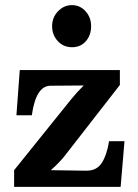

<svg xmlns="http://www.w3.org/2000/svg" viewBox="-20 -728 538 748"><path d="M35 0ZM233 -122Q211 -94 179 -66V-65L314 -63Q356 -62 376 -92.5Q396 -123 405 -178H465L450 0H35V-65L257 -341Q278 -367 306 -395L176 -394Q120 -393 104 -279H44L57 -455H447V-397ZM335 -626Q335 -591 314.5 -567.5Q294 -544 261 -544Q227 -544 205 -568Q183 -592 183 -626Q183 -660 206 -684Q229 -708 260 -708Q292 -708 313.5 -684Q335 -660 335 -626Z"/></svg>

Font: Sumana
Style: Bold
Weight: 700
Designer: Cyreal, Alexei Vanyashin (Devanagari), Olga Karpushina (Latin)
Foundry: Cyreal
Version: Version 1.015;PS 001.015;hotconv 1.0.70;makeotf.lib2.5.58329